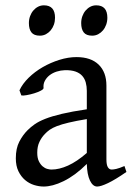

<svg xmlns="http://www.w3.org/2000/svg" viewBox="-20 -682 499 717"><path d="M171.9 -48.8Q201.2 -48.8 234.1 -63.7Q267.1 -78.6 304.2 -110.8V-237.3Q263.2 -230.5 236.6 -224.1Q210 -217.8 192.9 -211.2Q175.8 -204.6 165.5 -197.3Q155.3 -189.9 147.5 -181.6Q134.8 -168.5 127 -151.6Q119.1 -134.8 119.1 -111.8Q119.1 -92.3 125 -80.1Q130.9 -67.9 139.2 -60.8Q147.5 -53.7 156.5 -51.3Q165.5 -48.8 171.9 -48.8ZM452.1 -40Q410.6 -11.2 383.5 1.7Q356.4 14.6 342.8 14.6Q326.7 14.6 315.9 -7.8Q305.2 -30.3 304.2 -69.8Q282.2 -47.9 260.3 -31.7Q238.3 -15.6 217.3 -5.4Q196.3 4.9 177.5 9.8Q158.7 14.6 143.1 14.6Q125.5 14.6 106.9 8.8Q88.4 2.9 73.5 -9.8Q58.6 -22.5 48.8 -42.5Q39.1 -62.5 39.1 -90.8Q39.1 -127.9 52 -152.8Q64.9 -177.7 83 -195.8Q94.7 -207.5 109.6 -218Q124.5 -228.5 149.2 -238.3Q173.8 -248 210.9 -256.8Q248 -265.6 304.2 -273.9V-342.8Q304.2 -359.4 300.3 -373.8Q296.4 -388.2 287.1 -398.7Q277.8 -409.2 262 -414.8Q246.1 -420.4 222.2 -419.9Q206.5 -419.4 191.4 -414.6Q176.3 -409.7 165 -400.9Q153.8 -392.1 147.5 -380.1Q141.1 -368.2 142.6 -353.5Q143.1 -349.1 132.6 -343.5Q122.1 -337.9 107.7 -333.5Q93.3 -329.1 79.3 -326.7Q65.4 -324.2 59.6 -325.7L52.7 -344.7Q64 -369.1 86.9 -391.6Q109.9 -414.1 139.4 -431.2Q168.9 -448.2 201.9 -458.5Q234.9 -468.8 265.6 -468.8Q319.3 -468.8 348.4 -440.7Q377.4 -412.6 377.4 -362.3V-86.9Q377.4 -66.4 382.8 -57.6Q388.2 -48.8 397 -48.8Q403.8 -48.8 414.6 -51.3Q425.3 -53.7 444.8 -62ZM380.9 -615.7Q380.9 -602.1 376.5 -589.8Q372.1 -577.6 364.5 -568.6Q356.9 -559.6 346.7 -554.2Q336.4 -548.8 324.2 -548.8Q302.2 -548.8 292.7 -561Q283.2 -573.2 283.2 -595.7Q283.2 -609.4 287.6 -621.6Q292 -633.8 299.8 -642.8Q307.6 -651.9 317.6 -657Q327.6 -662.1 339.4 -662.1Q380.9 -662.1 380.9 -615.7ZM185.5 -615.7Q185.5 -602.1 181.2 -589.8Q176.8 -577.6 169.2 -568.6Q161.6 -559.6 151.4 -554.2Q141.1 -548.8 128.9 -548.8Q106.9 -548.8 97.4 -561Q87.9 -573.2 87.9 -595.7Q87.9 -609.4 92.3 -621.6Q96.7 -633.8 104.5 -642.8Q112.3 -651.9 122.3 -657Q132.3 -662.1 144 -662.1Q185.5 -662.1 185.5 -615.7Z"/></svg>

Font: Noto Serif Devanagari
Style: Bold
Weight: 700
Designer: Monotype Design Team
Foundry: Monotype Imaging Inc.
Version: Version 1.01